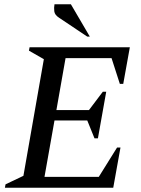

<svg xmlns="http://www.w3.org/2000/svg" viewBox="-20 -882 662 902"><path d="M3 0 6 -16 90 -56 186 -604 116 -644 119 -660H590L559 -488H543L504 -609H288L245 -365H398L463 -451H479L440 -232H424L390 -316H236L189 -51H444L530 -189H546L512 0ZM390 -710 257 -799Q237 -812 235 -829Q233 -846 236 -862H313L402 -710Z"/></svg>

Font: Spectral SC Medium
Style: Italic
Weight: 500
Italic angle: -10°
Designer: Jean-Baptiste Levee
Foundry: Production Type
Version: Version 2.001